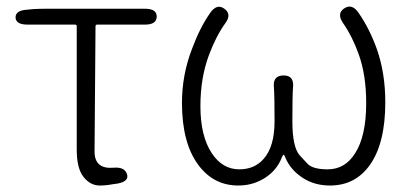

<svg xmlns="http://www.w3.org/2000/svg" viewBox="-20 -560 1273 593"><path d="M328 9Q308 13 288 13Q259 13 238 -13.5Q217 -40 217 -98V-479Q217 -484 212 -484H65Q29 -484 28 -506Q28 -528 63 -530L84 -532Q103 -533 122 -533H428Q464 -533 464 -509Q464 -484 428 -484H280Q275 -484 275 -479L272 -92Q272 -37 331 -42Q364 -45 372 -23Q380 0 343 7Z M716 13Q640 13 593 -50Q542 -118 542 -242Q542 -329 573 -409Q597 -474 629 -520Q650 -550 673 -533Q697 -516 675 -487Q647 -448 625 -389Q599 -319 599 -232Q599 -140 634 -87Q667 -37 719 -37Q766 -37 794 -69Q828 -107 828 -185.5Q828 -264 826 -290Q822 -327 856 -327Q889 -327 885 -290Q883 -264 883 -185.5Q883 -107 905 -81Q917 -68 929 -55Q945 -37 992 -37Q1046 -37 1077 -87Q1111 -140 1111 -242Q1111 -328 1088 -392Q1068 -448 1040 -488Q1019 -518 1043 -534Q1067 -550 1087 -521Q1120 -474 1143 -411Q1170 -336 1170 -244Q1170 -117 1122 -50Q1077 13 999 13Q952 13 916 -10Q877 -35 861 -74Q858 -82 856 -82Q854 -82 851 -75Q836 -35 799 -11Q762 13 716 13Z"/></svg>

Font: Resource Han Rounded JP Light
Style: Regular
Weight: 300
Designer: Cyano Hao (round all glyphs); Ryoko NISHIZUKA 西塚涼子 (kana, bopomofo & ideographs); Paul D. Hunt (Latin, Greek & Cyrillic)
Foundry: Cyano Hao
Version: 0.990